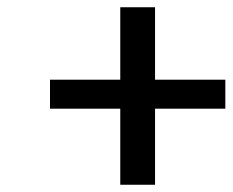

<svg xmlns="http://www.w3.org/2000/svg" viewBox="-20 -510 642 530"><path d="M118 -210V-290H312V-490H408V-290H602V-210H408V0H312V-210Z"/></svg>

Font: Lingua Franca
Style: Bold Italic
Weight: 700
Italic angle: -13°
Version: Version 1.19